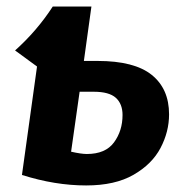

<svg xmlns="http://www.w3.org/2000/svg" viewBox="-20 -550 565 586"><path d="M496 -201Q496 -148 470 -98.5Q444 -49 387.5 -16.5Q331 16 243 16Q148 16 47 -16L93 -347L26 -396Q93 -456 141 -530H259L236 -364H278Q390 -364 443 -321.5Q496 -279 496 -201ZM354 -199Q354 -233 333.5 -251.5Q313 -270 266 -270H223L197 -87Q228 -80 245 -80Q302 -80 328 -115.5Q354 -151 354 -199Z"/></svg>

Font: Fira Sans SemiBold
Style: Italic
Weight: 600
Italic angle: -8°
Designer: bBox Type GmbH & Carrois Corporate GbR & Edenspiekermann AG
Foundry: bBox Type GmbH & Carrois Corporate GbR & Edenspiekermann AG
Version: Version 4.301